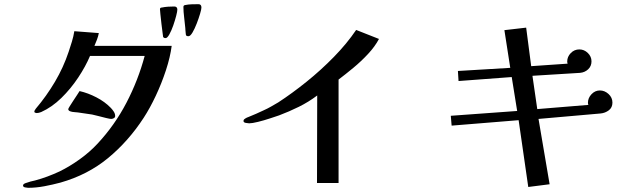

<svg xmlns="http://www.w3.org/2000/svg" viewBox="-20 -872 3040 917"><path d="M530 -318Q530 -311 523.5 -307.5Q517 -304 511 -304Q505 -304 486.5 -308.5Q468 -313 449 -318Q430 -323 420 -325Q403 -328 386 -330Q369 -332 352 -335Q347 -336 335.5 -336.5Q324 -337 315 -340.5Q306 -344 306 -351Q306 -353 313 -364.5Q320 -376 330 -391Q340 -406 348.5 -419Q357 -432 360 -437Q400 -428 440.5 -407Q481 -386 509 -357Q516 -350 523 -339.5Q530 -329 530 -318ZM800 -653Q793 -599 772.5 -536.5Q752 -474 724 -414.5Q696 -355 666 -309Q593 -197 496 -117Q399 -37 269 0Q232 10 192 17.5Q152 25 114 25Q110 25 100 23Q90 21 90 14Q90 9 95 6Q100 3 104 2Q126 -6 147 -10Q177 -18 206.5 -29Q236 -40 264 -53Q313 -77 361 -111.5Q409 -146 446 -186Q528 -274 584 -381.5Q640 -489 671 -605H410Q389 -555 353.5 -501.5Q318 -448 273 -404Q228 -360 177 -337Q165 -332 155 -332Q153 -332 148.5 -333.5Q144 -335 144 -338Q144 -343 146.5 -346Q149 -349 151 -353Q202 -413 242.5 -481.5Q283 -550 308 -625Q316 -649 323.5 -673.5Q331 -698 335 -723L452 -714Q449 -698 443 -682.5Q437 -667 431 -653ZM827 -826Q827 -818 821.5 -796.5Q816 -775 807.5 -750.5Q799 -726 789 -708Q779 -690 771 -690Q762 -690 759 -696Q759 -696 756.5 -715Q754 -734 751 -759Q748 -784 746 -804.5Q744 -825 744 -828Q744 -836 753 -836Q767 -839 782.5 -840Q798 -841 812 -841Q827 -841 827 -826ZM942 -836Q942 -828 935.5 -806Q929 -784 919.5 -759.5Q910 -735 899.5 -717Q889 -699 880 -699Q870 -699 868 -705Q868 -705 867 -713Q866 -721 865.5 -729Q865 -737 865 -738Q863 -761 859.5 -789Q856 -817 856 -839Q856 -847 865 -848Q879 -851 896 -851.5Q913 -852 928 -852Q942 -852 942 -836Z M1790 -686Q1771 -650 1738 -614.5Q1705 -579 1667.5 -548Q1630 -517 1597 -492V2H1494L1495 -416Q1454 -385 1407.5 -362Q1361 -339 1313 -321Q1298 -316 1269.5 -306.5Q1241 -297 1212.5 -290Q1184 -283 1170 -283Q1165 -283 1154 -285Q1143 -287 1143 -294Q1143 -299 1146 -302Q1149 -305 1153 -307Q1156 -309 1159.5 -310.5Q1163 -312 1166 -313Q1185 -321 1203 -328.5Q1221 -336 1239 -345Q1257 -353 1274.5 -363Q1292 -373 1309 -383Q1375 -426 1444 -481.5Q1513 -537 1575 -600.5Q1637 -664 1681 -729Z M2905 -382Q2905 -358 2887.5 -345Q2870 -332 2848 -330L2552 -304L2605 8L2503 21L2457 -298L2137 -272L2133 -319L2450 -342L2424 -504L2170 -485L2167 -533L2417 -548L2389 -728L2493 -740L2517 -556L2691 -568Q2689 -574 2689 -578Q2689 -601 2706 -618.5Q2723 -636 2747 -636Q2770 -636 2787.5 -619Q2805 -602 2805 -579Q2805 -556 2789 -541Q2773 -526 2750 -524L2523 -510L2546 -351L2790 -371Q2788 -377 2788 -381Q2788 -404 2805 -422Q2822 -440 2845 -440Q2868 -440 2886.5 -423Q2905 -406 2905 -382Z"/></svg>

Font: Kaisei Opti Medium
Style: Regular
Weight: 500
Designer: Font-Kai, 金井和夫
Foundry: KAZUO KANAI
Version: Version 5.003